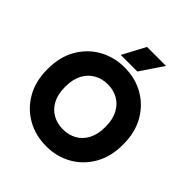

<svg xmlns="http://www.w3.org/2000/svg" viewBox="-244 -1080 1260 1260"><g transform="rotate(45 386.5 -449.5)"><path d="M387 15Q287 15 207.5 -30.5Q128 -76 82 -157Q36 -238 36 -346V-353Q36 -462 82 -543Q128 -624 207.5 -669.5Q287 -715 387 -715Q487 -715 566 -669.5Q645 -624 691 -543Q737 -462 737 -353V-346Q737 -238 691 -157Q645 -76 566 -30.5Q487 15 387 15ZM387 -141Q441 -141 483 -165Q525 -189 549 -235Q573 -281 573 -346V-353Q573 -418 549 -464Q525 -510 483 -534.5Q441 -559 387 -559Q333 -559 290.5 -534.5Q248 -510 224 -464Q200 -418 200 -353V-346Q200 -281 224 -235Q248 -189 290.5 -165Q333 -141 387 -141ZM310 -755 395 -914H571L464 -755Z"/></g></svg>

Font: SUSE ExtraBold
Style: Regular
Weight: 800
Designer: Rene Bieder
Foundry: SUSE
Version: Version 1.000